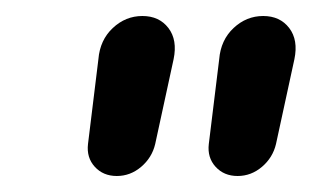

<svg xmlns="http://www.w3.org/2000/svg" viewBox="-20 -720 390 240"><path d="M126 -500Q109 -500 98.5 -511.5Q88 -523 90 -540L103 -646Q105 -670 121 -685Q137 -700 158 -700Q179 -700 190.5 -685Q202 -670 197 -646L174 -540Q170 -523 156.5 -511.5Q143 -500 126 -500ZM277 -500Q260 -500 249.5 -511.5Q239 -523 241 -540L254 -646Q256 -670 272 -685Q288 -700 309 -700Q330 -700 341.5 -685Q353 -670 348 -646L325 -540Q321 -523 307.5 -511.5Q294 -500 277 -500Z"/></svg>

Font: Winky Sans
Style: Italic
Weight: 400
Italic angle: -8.97852°
Designer: Simon Atzbach
Foundry: typofactur
Version: Version 1.205